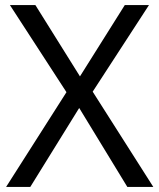

<svg xmlns="http://www.w3.org/2000/svg" viewBox="-20 -800 626 754"><path d="M582 -66H480L291 -376L99 -66H4L241 -438L19 -780H119L294 -500L470 -780H565L344 -440Z"/></svg>

Font: Noto Sans Malayalam UI
Style: Regular
Weight: 400
Designer: Jelle Bosma - Monotype Design Team
Foundry: Monotype Imaging Inc.
Version: Version 2.104